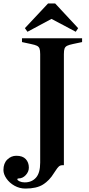

<svg xmlns="http://www.w3.org/2000/svg" viewBox="-55 -896 518 1118"><path d="M-35 94Q-35 55 -12.5 33Q10 11 40 11Q77 11 95 30.5Q113 50 113 80Q113 104 95 123.5Q77 143 53 143Q46 143 46 148Q46 154 59 160Q72 166 89 166Q130 166 154.5 138.5Q179 111 179 51V-581Q179 -603 175 -613.5Q171 -624 160 -629.5Q149 -635 124 -640L73 -651V-673H423V-651L371 -640Q347 -635 336 -629.5Q325 -624 321 -613.5Q317 -603 317 -581V66H308Q295 66 286.5 74.5Q278 83 270.5 95Q263 107 259 112Q233 155 195.5 178.5Q158 202 93 202Q59 202 29.5 185.5Q0 169 -17.5 143.5Q-35 118 -35 94ZM266 -876 400 -732 386 -711 245 -786 105 -711 90 -732 225 -876Z"/></svg>

Font: Ibarra Real Nova
Style: Bold
Weight: 700
Designer: Jose Maria Ribagorda & Octavio Pardo
Foundry: Jose Maria Ribagorda
Version: Version 1.014